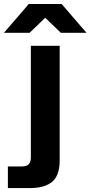

<svg xmlns="http://www.w3.org/2000/svg" viewBox="-100 -752 458 972"><path d="M202.1 60.1Q202.1 102.5 190.4 131.1Q178.7 159.7 156.2 174.3Q133.8 189 107.9 194.6Q82 200.2 46.9 200.2H-60.1V90.8H7.8Q34.2 90.8 45.2 79.8Q56.2 68.8 56.2 44.9V-520H202.1ZM-80.1 -585.9 45.9 -731.9H211.9L337.9 -585.9H208L128.9 -662.1L49.8 -585.9Z"/></svg>

Font: Aspekta 400
Style: Bold
Weight: 700
Designer: Ivo Dolenc
Version: Version 2.000